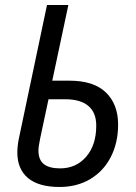

<svg xmlns="http://www.w3.org/2000/svg" viewBox="-20 -734 542 764"><path d="M49 -127Q49 -155 56 -187L167 -714H252L188 -413H256Q353 -413 401.5 -366Q450 -319 450 -238Q450 -167 421.5 -110.5Q393 -54 340 -22Q287 10 217 10Q134 10 91.5 -25.5Q49 -61 49 -127ZM363 -234Q363 -286 331.5 -312.5Q300 -339 240 -339H173L140 -184Q133 -151 133 -135Q133 -98 154.5 -81Q176 -64 219 -64Q283 -64 323 -110.5Q363 -157 363 -234Z"/></svg>

Font: Noto Sans UI Narrow
Style: Italic
Weight: 400
Width: 4
Italic angle: -12°
Designer: Monotype Design Team
Foundry: Monotype Imaging Inc.
Version: Version 1.001